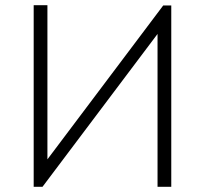

<svg xmlns="http://www.w3.org/2000/svg" viewBox="-20 -721 791 741"><path d="M110 -701H163V-106L610 -700H641V0H588V-590L144 0H110Z"/></svg>

Font: Tilda Sans Light
Style: Regular
Weight: 300
Designer: ParaType Ltd
Foundry: ParaType Ltd
Version: Version 1.009